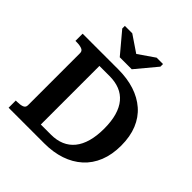

<svg xmlns="http://www.w3.org/2000/svg" viewBox="-245 -1126 1302 1302"><g transform="rotate(45 405.5 -475.0)"><path d="M334 -775H449L574 -925V-950H513L358 -843L434 -845L279 -950H208V-925ZM43 -641V-710H385Q471 -710 540.5 -687.5Q610 -665 660.5 -621Q711 -577 738 -511Q765 -445 765 -358Q765 -272 738 -205Q711 -138 660.5 -92.5Q610 -47 540.5 -23.5Q471 0 385 0H43V-69H55Q84 -69 104 -76Q124 -83 124 -105V-605Q124 -626 104 -633.5Q84 -641 55 -641ZM375 -636H278V-74H375Q430 -74 472 -92Q514 -110 543 -145.5Q572 -181 587 -234.5Q602 -288 602 -358Q602 -428 587 -480.5Q572 -533 543 -567.5Q514 -602 472 -619Q430 -636 375 -636Z"/></g></svg>

Font: Roboto Serif 20pt SemiBold
Style: Regular
Weight: 600
Version: Version 1.008